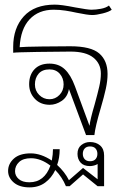

<svg xmlns="http://www.w3.org/2000/svg" viewBox="-20 -584 549 830"><path d="M445 -264Q445 -235 437.5 -200.5Q430 -166 415 -115Q392 -37 388 0H352L278 -199Q272 -165 247 -148Q222 -131 195 -131Q155 -131 130.5 -157Q106 -183 106 -220Q106 -260 129 -284.5Q152 -309 194 -309Q234 -309 260 -284.5Q286 -260 304 -211L367 -40Q370 -68 389 -132Q402 -179 409 -209.5Q416 -240 416 -266Q416 -309 383.5 -335Q351 -361 285 -361Q235 -361 142 -359.5Q49 -358 37 -356V-381Q37 -463 83 -513.5Q129 -564 217 -564Q245 -564 305 -552Q359 -542 375 -542Q394 -542 416 -546Q438 -550 451 -560L463 -542Q452 -533 424 -526Q396 -519 379 -519Q359 -519 311 -529Q289 -534 263.5 -538Q238 -542 212 -542Q147 -542 108 -500.5Q69 -459 65 -380Q82 -382 161 -383Q240 -384 284 -384Q373 -384 409 -353Q445 -322 445 -264ZM255 -219Q255 -246 238.5 -265Q222 -284 194 -284Q163 -284 147 -265.5Q131 -247 131 -219Q131 -192 149.5 -173.5Q168 -155 194 -155Q219 -155 237 -173.5Q255 -192 255 -219ZM430 88V221H402L339 170L281 221H265Q249 182 219 151Q203 185 175 205.5Q147 226 108 226Q64 226 39.5 205Q15 184 15 155Q15 124 40 101.5Q65 79 113 79Q157 79 204 110Q209 83 209 61H238Q238 99 227 129Q260 159 278 195L339 142L402 191V125Q396 129 386.5 131.5Q377 134 369 134Q342 134 328.5 119Q315 104 315 81Q315 56 331.5 43Q348 30 369 30Q396 30 413 45Q430 60 430 88ZM401 81Q401 67 393 58Q385 49 369 49Q354 49 346 58Q338 67 338 81Q338 95 346 104Q354 113 369 113Q385 113 393 104Q401 95 401 81ZM198 132Q156 100 114 100Q80 100 62.5 116.5Q45 133 45 156Q45 176 61 190Q77 204 107 204Q172 204 198 132Z"/></svg>

Font: Taviraj Thin
Style: Regular
Weight: 250
Designer: Katatrad Team
Foundry: CadsonDemak
Version: Version 1.001